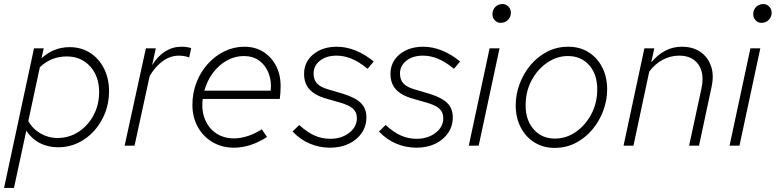

<svg xmlns="http://www.w3.org/2000/svg" viewBox="-36 -720 3834 949"><path d="M-16 209 132 -481H180L169 -432Q230 -487 308 -487Q365 -487 409 -459Q453 -431 478 -381.5Q503 -332 503 -269Q503 -212 483.5 -162Q464 -112 429.5 -73.5Q395 -35 349.5 -13.5Q304 8 253 8Q201 8 160.5 -13Q120 -34 94 -74L33 209ZM294 -441Q217 -441 161 -388L104 -122Q123 -85 162.5 -61.5Q202 -38 248 -38Q306 -38 352.5 -68.5Q399 -99 426.5 -150.5Q454 -202 454 -265Q454 -343 409.5 -392Q365 -441 294 -441Z M580 0 685 -481H734L716 -398Q743 -442 780 -465.5Q817 -489 860 -489Q890 -489 909 -482L899 -436Q886 -441 873 -443Q860 -445 848 -445Q807 -445 770 -419Q733 -393 704 -345L629 0Z M1120 10Q1061 10 1014.5 -17.5Q968 -45 941.5 -93Q915 -141 915 -201Q915 -260 935 -312Q955 -364 991 -404Q1027 -444 1073.5 -466.5Q1120 -489 1172 -489Q1225 -489 1265 -464Q1305 -439 1328 -395.5Q1351 -352 1351 -295Q1351 -279 1350 -263.5Q1349 -248 1347 -231H966Q959 -175 977 -130.5Q995 -86 1032.5 -61Q1070 -36 1121 -36Q1153 -36 1188.5 -47.5Q1224 -59 1258 -81L1284 -43Q1244 -17 1202.5 -3.5Q1161 10 1120 10ZM974 -272H1302Q1307 -320 1291.5 -359Q1276 -398 1245 -420.5Q1214 -443 1169 -443Q1125 -443 1085.5 -421Q1046 -399 1017 -360.5Q988 -322 974 -272Z M1595 10Q1543 10 1495.5 -10Q1448 -30 1410 -70L1443 -102Q1484 -65 1520 -49.5Q1556 -34 1596 -34Q1652 -34 1690 -63.5Q1728 -93 1728 -136Q1728 -165 1709 -182.5Q1690 -200 1645 -213L1575 -233Q1520 -249 1493.5 -278.5Q1467 -308 1467 -355Q1467 -414 1512.5 -451.5Q1558 -489 1629 -489Q1676 -489 1722.5 -470Q1769 -451 1811 -416L1781 -380Q1738 -415 1701 -430Q1664 -445 1628 -445Q1577 -445 1545.5 -420Q1514 -395 1514 -357Q1514 -326 1531 -307.5Q1548 -289 1587 -278L1658 -257Q1720 -238 1747.5 -211Q1775 -184 1775 -140Q1775 -97 1752 -63Q1729 -29 1688.5 -9.5Q1648 10 1595 10Z M2022 10Q1970 10 1922.5 -10Q1875 -30 1837 -70L1870 -102Q1911 -65 1947 -49.5Q1983 -34 2023 -34Q2079 -34 2117 -63.5Q2155 -93 2155 -136Q2155 -165 2136 -182.5Q2117 -200 2072 -213L2002 -233Q1947 -249 1920.5 -278.5Q1894 -308 1894 -355Q1894 -414 1939.5 -451.5Q1985 -489 2056 -489Q2103 -489 2149.5 -470Q2196 -451 2238 -416L2208 -380Q2165 -415 2128 -430Q2091 -445 2055 -445Q2004 -445 1972.5 -420Q1941 -395 1941 -357Q1941 -326 1958 -307.5Q1975 -289 2014 -278L2085 -257Q2147 -238 2174.5 -211Q2202 -184 2202 -140Q2202 -97 2179 -63Q2156 -29 2115.5 -9.5Q2075 10 2022 10Z M2439 -607Q2422 -607 2410 -619.5Q2398 -632 2398 -650Q2398 -664 2404.5 -675.5Q2411 -687 2422.5 -693.5Q2434 -700 2448 -700Q2465 -700 2477 -687.5Q2489 -675 2489 -657Q2489 -636 2474.5 -621.5Q2460 -607 2439 -607ZM2281 0 2384 -481H2433L2330 0Z M2705 11Q2650 11 2606.5 -15.5Q2563 -42 2538 -90Q2513 -138 2513 -200Q2513 -253 2532 -304.5Q2551 -356 2585.5 -397.5Q2620 -439 2667.5 -464Q2715 -489 2773 -489Q2829 -489 2872 -462.5Q2915 -436 2940 -388.5Q2965 -341 2965 -278Q2965 -225 2946 -173.5Q2927 -122 2892.5 -80.5Q2858 -39 2810.5 -14Q2763 11 2705 11ZM2707 -35Q2762 -35 2809.5 -67.5Q2857 -100 2886.5 -155.5Q2916 -211 2916 -279Q2916 -353 2876 -398Q2836 -443 2771 -443Q2717 -443 2669 -410.5Q2621 -378 2591.5 -323Q2562 -268 2562 -199Q2562 -126 2602 -80.5Q2642 -35 2707 -35Z M3046 0 3149 -481H3198L3183 -412Q3215 -450 3252.5 -469.5Q3290 -489 3334 -489Q3388 -489 3425 -464Q3462 -439 3478 -394.5Q3494 -350 3481 -290L3419 0H3370L3431 -282Q3447 -356 3416.5 -400.5Q3386 -445 3321 -445Q3278 -445 3239.5 -424.5Q3201 -404 3173 -366L3095 0Z M3728 -607Q3711 -607 3699 -619.5Q3687 -632 3687 -650Q3687 -664 3693.5 -675.5Q3700 -687 3711.5 -693.5Q3723 -700 3737 -700Q3754 -700 3766 -687.5Q3778 -675 3778 -657Q3778 -636 3763.5 -621.5Q3749 -607 3728 -607ZM3570 0 3673 -481H3722L3619 0Z"/></svg>

Font: Red Hat Text
Style: Italic
Weight: 300
Italic angle: -12°
Designer: Pentagram, MCKL
Foundry: Pentagram, MCKL
Version: Version 1.023